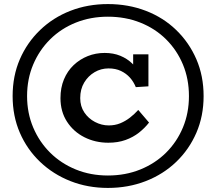

<svg xmlns="http://www.w3.org/2000/svg" viewBox="-20 -720 1062 943"><path d="M510 203Q411 203 326 169.5Q241 136 177 75Q113 14 77.5 -68Q42 -150 42 -248Q42 -347 77.5 -429Q113 -511 177 -572.5Q241 -634 326 -667Q411 -700 510 -700Q610 -700 696 -667Q782 -634 845.5 -572.5Q909 -511 944.5 -429Q980 -347 980 -248Q980 -150 944.5 -68Q909 14 845.5 75Q782 136 696 169.5Q610 203 510 203ZM512 -19Q448 -19 394.5 -46Q341 -73 309 -122.5Q277 -172 277 -238Q277 -289 294 -330Q311 -371 341.5 -400Q372 -429 411 -444.5Q450 -460 494 -460Q537 -460 571 -446Q605 -432 630 -407.5Q655 -383 669 -350L634 -362V-453H709V-296L647 -292Q636 -319 618 -339Q600 -359 574 -371.5Q548 -384 513 -384Q476 -384 444.5 -365.5Q413 -347 393.5 -314.5Q374 -282 374 -238Q374 -198 394 -168Q414 -138 446.5 -121Q479 -104 514 -104Q545 -104 570.5 -114.5Q596 -125 618 -142Q640 -159 659 -180L712 -118Q691 -91 662.5 -68.5Q634 -46 596.5 -32.5Q559 -19 512 -19ZM510 142Q596 142 669 112.5Q742 83 795.5 30Q849 -23 878.5 -94Q908 -165 908 -248Q908 -332 878.5 -403Q849 -474 795.5 -527Q742 -580 669 -609Q596 -638 510 -638Q425 -638 352.5 -609Q280 -580 226.5 -527Q173 -474 143 -403Q113 -332 113 -248Q113 -165 143 -94Q173 -23 226.5 30Q280 83 352.5 112.5Q425 142 510 142Z"/></svg>

Font: BioRhyme SemiBold
Style: Regular
Weight: 600
Designer: Aoife Mooney
Foundry: Aoife Mooney Type
Version: Version 1.600;gftools[0.9.33]